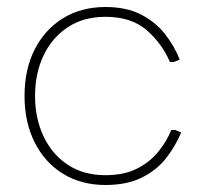

<svg xmlns="http://www.w3.org/2000/svg" viewBox="-20 -520 582 548"><path d="M281 8Q212 8 160 -24Q108 -56 79 -113.5Q50 -171 50 -246Q50 -322 79 -379Q108 -436 160 -468Q212 -500 281 -500Q340 -500 381.5 -479Q423 -458 450 -424Q477 -390 493 -350L476 -343H465Q443 -395 399 -433.5Q355 -472 281 -472Q218 -472 173 -442Q128 -412 104 -361Q80 -310 80 -246Q80 -183 104 -131.5Q128 -80 173 -50Q218 -20 281 -20Q333 -20 369.5 -38Q406 -56 430.5 -85.5Q455 -115 469 -149H480L497 -142Q481 -103 454 -68.5Q427 -34 384.5 -13Q342 8 281 8Z"/></svg>

Font: Fustat ExtraLight
Style: Regular
Weight: 250
Designer: Mohamed Gaber, Khaled Hosny, Laura Garcia Mut
Foundry: Kief Type Foundry, Alif Type Foundry, Hard Type Foundry
Version: Version 1.007